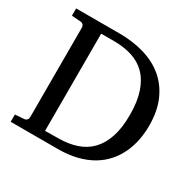

<svg xmlns="http://www.w3.org/2000/svg" viewBox="-148 -827 993 984"><g transform="rotate(30 348.0 -335.5)"><path d="M543.9 -335Q543.9 -413.6 525.6 -468.5Q507.3 -523.4 473.4 -557.9Q439.5 -592.3 391.4 -607.7Q343.3 -623 284.2 -623H208V-47.9L289.1 -48.8Q346.7 -49.3 393.8 -65.2Q440.9 -81.1 474.1 -115.2Q507.3 -149.4 525.6 -203.6Q543.9 -257.8 543.9 -335ZM657.2 -336.9Q657.2 -293 648.9 -251.2Q640.6 -209.5 623 -171.9Q605.5 -134.3 577.9 -102.8Q550.3 -71.3 511.7 -48.3Q473.1 -25.4 423.1 -12.7Q373 0 310.1 0H32.2V-43L85 -46.9Q95.7 -47.9 101.3 -54.7Q106.9 -61.5 106.9 -68.8V-602.1Q106.9 -609.4 101.3 -616.2Q95.7 -623 85 -624L32.2 -627.9V-670.9H290Q368.7 -670.9 436 -651.1Q503.4 -631.3 552.5 -590.3Q601.6 -549.3 629.4 -486.3Q657.2 -423.3 657.2 -336.9Z"/></g></svg>

Font: Charis SIL Am
Style: Regular
Weight: 400
Foundry: SIL International
Version: Version 5.000